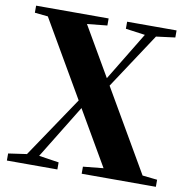

<svg xmlns="http://www.w3.org/2000/svg" viewBox="-82 -829 904 910"><g transform="rotate(10 369.5 -373.5)"><path d="M10 0V-34L121 -50H147L253 -34V0ZM67 0 337 -401 366 -382H360L340 -347L127 0ZM370 0V-34L530 -50H579L727 -34V0ZM402 -395 370 -410H376L395 -444L579 -747H634ZM493 0 59 -747H246L680 0ZM19 -713V-747H368V-713L220 -698H167ZM457 -713V-747H695V-713L586 -699H559Z"/></g></svg>

Font: Noto Serif JP Black
Style: Regular
Weight: 900
Designer: Ryoko NISHIZUKA 西塚涼子 (kana & ideographs); Frank Grießhammer (Latin, Greek & Cyrillic); Wenlong ZHANG 张文龙 (bopomofo); San
Foundry: Adobe
Version: Version 2.003-H1;hotconv 1.1.1;makeotfexe 2.6.0